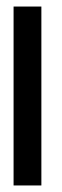

<svg xmlns="http://www.w3.org/2000/svg" viewBox="-20 -567 190 587"><path d="M21.5 0H106.5V-547H21.5Z"/></svg>

Font: League Gothic SemiCondensed
Style: Regular
Weight: 400
Width: 4
Designer: The League of Moveable Type
Version: Version 1.600; ttfautohint (v1.8.3)